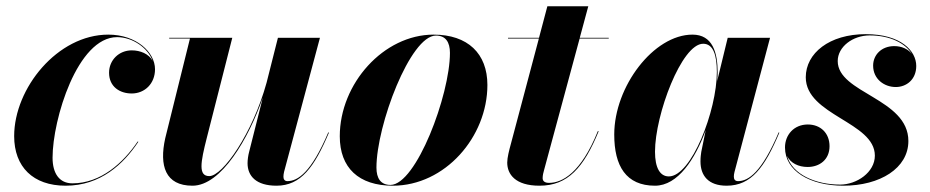

<svg xmlns="http://www.w3.org/2000/svg" viewBox="-20 -580 2954 610"><path d="M419.5 -129.5 417.5 -130.5C371.5 -62.5 300 2.5 210 2.5C169 2.5 147 -28.5 147 -79C147 -200.5 226 -462 352 -462C401 -462 450 -428 465 -386.5C453 -409 425.5 -420 398.5 -420C358 -420 326.5 -389 326.5 -349C326.5 -304 361 -283 398.5 -283C440 -283 472.5 -314.5 472.5 -360C472.5 -414 413.5 -470 324 -470C163 -470 25 -300 25 -147.5C25 -50 85 10 188.5 10C299.5 10 372.5 -59 419.5 -129.5Z M718 -460H517.5V-457.5H583.5L505 -141C485.5 -53.5 505 10 591.5 10C683 10 770 -140 815 -270L771.5 -97.5C768.5 -86.5 766.5 -72 766.5 -61.5C766.5 -20.5 794 10 858.5 10C935.5 10 978.5 -48.5 1025 -158.5L1023 -159.5C969 -32.5 926.5 -4.5 893 -4.5C884.5 -4.5 880.5 -10.5 880.5 -18C880.5 -22.5 881 -28 882.5 -34L996.5 -460H863L827 -317.5C782.5 -156 687.5 -20.5 645 -20.5C609.5 -20.5 617 -63.5 637 -142Z M1228 10C1394 10 1528.5 -145 1528.5 -310C1528.5 -410 1466 -470 1357.5 -470C1199 -470 1059.5 -314.5 1059.5 -147C1059.5 -47 1119.5 10 1228 10ZM1220.5 7.5C1189.5 7.5 1176 -13.5 1176 -47.5C1176 -181.5 1283.5 -467 1365 -467C1396 -467 1409.5 -446 1409.5 -412C1409.5 -278 1302 7.5 1220.5 7.5Z M1882 -163 1879.5 -163.5C1826 -31 1766.5 1 1724.5 1C1711.5 1 1704 -4 1704 -14C1704 -23 1706.5 -32.5 1708.5 -39.5L1821.5 -457.5H1914V-460H1822L1849 -560H1719L1692.5 -460H1594V-457.5H1692L1603 -122.5C1597.5 -102.5 1591.5 -79 1591.5 -63.5C1591.5 -26.5 1617 10 1694 10C1784 10 1834.5 -47.5 1882 -163Z M2260 -350C2260 -413 2244 -470 2180 -470C2057 -470 1931.5 -305.5 1931.5 -152.5C1931.5 -52.5 1969 10 2061 10C2134 10 2188.5 -75 2222 -166L2208 -97.5C2207 -90.5 2205.5 -81 2205.5 -67C2205.5 -22 2230.5 10 2288.5 10C2367 10 2409.5 -48.5 2456 -158.5L2454 -159.5C2400 -32.5 2357.5 -4.5 2325 -4.5C2315.5 -4.5 2311.5 -10 2311.5 -18.5C2311.5 -23 2312 -28 2313.5 -33.5L2426.5 -460H2292L2258.5 -322.5C2259.5 -332.5 2260 -341.5 2260 -350ZM2257.5 -351.5C2257.5 -228 2176.5 -19.5 2105 -19.5C2077 -19.5 2061 -46.5 2061 -98C2061 -215.5 2145.5 -441 2214 -441C2246.5 -441 2257.5 -404 2257.5 -351.5Z M2866 -132C2866 -267.5 2641.5 -283.5 2641.5 -386C2641.5 -431.5 2689.5 -467.5 2743 -467.5C2809 -467.5 2856.5 -442 2877 -409C2864.5 -424.5 2844.5 -433.5 2821 -433.5C2781 -433.5 2754 -406 2754 -371.5C2754 -329 2789 -303.5 2826 -303.5C2859.5 -303.5 2891 -327 2891 -370.5C2891 -417.5 2843.5 -471.5 2730.5 -471.5C2615 -471.5 2540 -411 2540 -334.5C2540 -213.5 2759.5 -192.5 2759.5 -85.5C2759.5 -32.5 2702 6.5 2649 6.5C2571.5 6.5 2497.5 -25.5 2480.5 -84.5C2491.5 -62 2516.5 -49.5 2546 -49.5C2583.5 -49.5 2615.5 -72.5 2615.5 -115.5C2615.5 -157.5 2586.5 -184.5 2546.5 -184.5C2502.5 -184.5 2474 -151.5 2474 -111.5C2474 -37 2553 10 2659.5 10C2776 10 2866 -45.5 2866 -132Z"/></svg>

Font: Bodoni* 72pt
Style: Bold Italic
Weight: 700
Italic angle: -13°
Version: Version 2.3